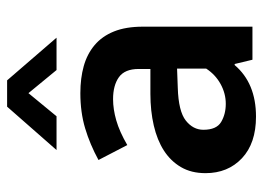

<svg xmlns="http://www.w3.org/2000/svg" viewBox="-120 -610 740 540"><g transform="rotate(-90 250.0 -340.0)"><path d="M70 -433Q114 -457 159 -470.5Q204 -484 258 -484Q300 -484 334 -474.5Q368 -465 393 -444Q418 -423 431.5 -389.5Q445 -356 445 -308V0H352L340 -50H337Q286 10 192 10Q117 10 75 -29.5Q33 -69 33 -132Q33 -172 50 -201Q67 -230 96.5 -249Q126 -268 167 -277.5Q208 -287 256 -287H326V-320Q326 -359 303 -375.5Q280 -392 241 -392Q213 -392 181.5 -383Q150 -374 112 -352ZM327 -212 273 -210Q207 -208 181 -187.5Q155 -167 155 -138Q155 -101 177 -88Q199 -75 228 -75Q257 -75 283.5 -89.5Q310 -104 327 -130ZM414 -551H323L258 -630L193 -551H98L220 -690H294Z"/></g></svg>

Font: Ek Mukta SemiBold
Style: Regular
Weight: 600
Designer: Girish Dalvi and Yashodeep Gholap
Foundry: Ek Type
Version: Version 2.538;PS 1.002;hotconv 16.6.51;makeotf.lib2.5.65220;